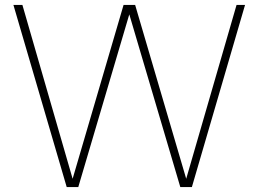

<svg xmlns="http://www.w3.org/2000/svg" viewBox="-20 -760 1050 780"><path d="M251 0 34.5 -740H71L279 -20H271L482 -740H529L740.5 -20H732.5L941 -740H975.5L759.5 0H712.5L501 -716H509.5L298 0Z"/></svg>

Font: Encode Sans SC Thin
Style: Regular
Weight: 250
Designer: Multiple Designers
Foundry: Impallari Type
Version: Version 3.002